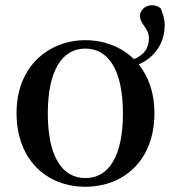

<svg xmlns="http://www.w3.org/2000/svg" viewBox="-20 -695 651 731"><path d="M305 -17C216 -17 162 -100 162 -263C162 -426 216 -510 305 -510C394 -510 448 -426 448 -263C448 -100 394 -17 305 -17ZM305 16C451 16 568 -84 568 -265C568 -342 545 -404 508 -450C571 -477 607 -533 607 -598C607 -625 600 -643 592 -663C582 -672 571 -675 558 -675C532 -675 513 -655 513 -635C513 -602 547 -589 547 -549C547 -514 530 -486 490 -470C442 -517 375 -542 305 -542C166 -542 43 -443 43 -265C43 -86 158 16 305 16Z"/></svg>

Font: Noto Serif SC SemiBold
Style: Regular
Weight: 600
Designer: Ryoko NISHIZUKA 西塚涼子 (kana & ideographs); Frank Grießhammer (Latin, Greek & Cyrillic); Wenlong ZHANG 张文龙 (bopomofo); San
Foundry: Adobe
Version: Version 2.001;hotconv 1.1.0;makeotfexe 2.6.0